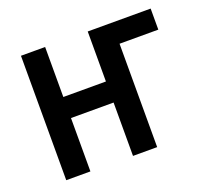

<svg xmlns="http://www.w3.org/2000/svg" viewBox="-96 -637 816 754"><g transform="rotate(-20 312.5 -260.0)"><path d="M60 0V-520H161V-311H339V-520H602V-432H440V0H339V-223H161V0Z"/></g></svg>

Font: Zed Sans Semibold
Style: Regular
Weight: 600
Designer: Belleve Invis
Foundry: Belleve Invis
Version: Version 1.0.0; ttfautohint (v1.8.4)